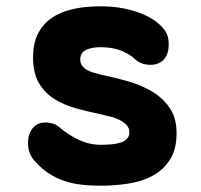

<svg xmlns="http://www.w3.org/2000/svg" viewBox="-20 -580 640 610"><path d="M300 10Q266 10 237 6.5Q208 3 183.5 -5.5Q159 -14 137.5 -27.5Q116 -41 97 -61Q83 -75 76 -90Q69 -105 69 -125Q69 -155 84 -173Q99 -191 125 -191Q134 -191 145.5 -188Q157 -185 167 -177Q196 -152 230 -136Q264 -120 300 -120Q318 -120 334.5 -121.5Q351 -123 363.5 -127Q376 -131 383.5 -139Q391 -147 391 -160Q391 -172 383.5 -181Q376 -190 363.5 -197Q351 -204 334.5 -208.5Q318 -213 300 -217Q261 -225 222.5 -235.5Q184 -246 153.5 -265Q123 -284 104 -315.5Q85 -347 85 -398Q85 -440 99.5 -470.5Q114 -501 141.5 -521Q169 -541 209 -550.5Q249 -560 300 -560Q361 -560 414 -542.5Q467 -525 496 -493Q504 -485 510 -472.5Q516 -460 516 -439Q516 -407 500 -390.5Q484 -374 458 -374Q444 -374 431 -378.5Q418 -383 408 -393Q395 -406 367.5 -418Q340 -430 300 -430Q284 -430 272 -427.5Q260 -425 251.5 -420.5Q243 -416 239 -408.5Q235 -401 235 -391Q235 -380 240.5 -372Q246 -364 255 -358.5Q264 -353 276 -349.5Q288 -346 300 -343Q338 -335 380.5 -323.5Q423 -312 458.5 -292Q494 -272 517.5 -239.5Q541 -207 541 -157Q541 -106 520.5 -73.5Q500 -41 466.5 -22.5Q433 -4 389.5 3Q346 10 300 10Z"/></svg>

Font: Maple Mono NL ExtraBold
Style: Regular
Weight: 800
Monospace: yes
Designer: subframe7536
Version: Version 7.000